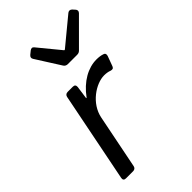

<svg xmlns="http://www.w3.org/2000/svg" viewBox="-219 -791 866 866"><g transform="rotate(-45 214.5 -358.0)"><path d="M304.7 -557.6 423.8 -676.8C430.7 -683.6 430.7 -692.4 423.8 -699.2L414.1 -710C407.2 -716.8 399.4 -717.8 391.6 -711.9L262.7 -605.5H258.8L172.9 -710C167 -717.8 159.2 -717.8 151.4 -711.9L135.7 -699.2C127.9 -692.4 127 -685.5 131.8 -677.7L206.1 -560.5C210 -553.7 217.8 -549.8 225.6 -549.8H285.2C293 -549.8 298.8 -551.8 304.7 -557.6ZM178.7 -382.8H175.8L184.6 -445.3C185.5 -456.1 180.7 -461.9 169.9 -461.9H136.7C127.9 -461.9 121.1 -457 119.1 -448.2L33.2 -16.6C31.2 -5.9 36.1 0 46.9 0H92.8C101.6 0 108.4 -4.9 110.4 -13.7L162.1 -272.5C176.8 -348.6 253.9 -398.4 305.7 -398.4C318.4 -398.4 331.1 -396.5 340.8 -392.6C350.6 -389.6 357.4 -390.6 361.3 -400.4L378.9 -448.2C381.8 -457 380.9 -464.8 371.1 -467.8C360.4 -471.7 346.7 -473.6 332 -473.6C279.3 -473.6 222.7 -443.4 178.7 -382.8Z"/></g></svg>

Font: Ed Sans Neue
Style: Italic
Weight: 400
Italic angle: -11°
Designer: Stephen Hutchings
Version: Version 1.004;PS 001.004;hotconv 1.0.88;makeotf.lib2.5.64775